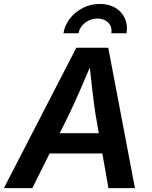

<svg xmlns="http://www.w3.org/2000/svg" viewBox="-43 -975 787 995"><path d="M-22.9 0 352.5 -727.5H518.1L656.2 0H519L452.6 -378.4Q444.3 -434.1 435.3 -508.8Q426.3 -583.5 416.5 -678.2H445.3Q406.2 -586.4 373.8 -511.7Q341.3 -437 313 -378.4L124.5 0ZM155.8 -179.7 172.9 -284.7H554.7L537.6 -179.7ZM474.1 -954.6Q521.5 -954.6 555.2 -934.3Q588.9 -914.1 604.2 -879.6Q619.6 -845.2 612.8 -802.7H533.7Q539.6 -835.9 518.1 -857.4Q496.6 -878.9 461.9 -878.9Q426.8 -878.9 398.4 -857.4Q370.1 -835.9 364.3 -802.7H285.6Q293 -845.2 319.8 -879.6Q346.7 -914.1 387 -934.3Q427.2 -954.6 474.1 -954.6Z"/></svg>

Font: Inter 16pt SemiBold
Style: Italic
Weight: 600
Italic angle: -9.3988°
Version: Version 4.001;git-66647c0bb